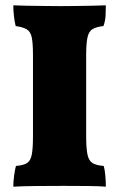

<svg xmlns="http://www.w3.org/2000/svg" viewBox="-20 -699 448 722"><path d="M104 -491Q104 -536 99.5 -558Q95 -580 81 -588.5Q67 -597 39 -601Q35 -616 32.5 -638Q30 -660 30 -679Q47 -678 80 -677.5Q113 -677 149 -676.5Q185 -676 209 -676Q233 -676 265 -676.5Q297 -677 327.5 -677.5Q358 -678 378 -679Q378 -659 377 -640Q376 -621 369 -601Q342 -598 328 -589.5Q314 -581 309 -558.5Q304 -536 304 -491V-187Q304 -141 309 -117.5Q314 -94 328.5 -85.5Q343 -77 370 -75Q374 -62 376 -39.5Q378 -17 378 3Q356 1 313.5 0.5Q271 0 219 0Q167 0 116 0.5Q65 1 30 3Q30 -15 33 -38Q36 -61 40 -75Q67 -77 81 -85.5Q95 -94 99.5 -117.5Q104 -141 104 -187Z"/></svg>

Font: Vollkorn Black
Style: Regular
Weight: 900
Designer: Friedrich Althausen
Foundry: Friedrich Althausen
Version: Version 5.000